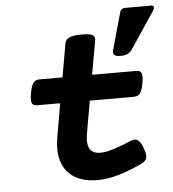

<svg xmlns="http://www.w3.org/2000/svg" viewBox="-51 -731 712 788"><g transform="rotate(-5 305.5 -337.0)"><path d="M359.9 -567.4Q359.9 -565.4 358.9 -559.6L334.5 -421.9H515.6Q528.3 -421.9 534.2 -416Q540 -410.2 540 -395.5Q540 -385.3 537.1 -369.1Q531.7 -338.9 522.9 -327.9Q514.2 -316.9 497.1 -316.9H315.9L292 -181.2Q289.6 -168.9 289.6 -154.3Q289.6 -100.1 340.8 -100.1Q363.3 -100.1 395.3 -110.4Q427.2 -120.6 469.7 -138.2Q477.1 -141.6 484.9 -141.6Q495.6 -141.6 503.9 -132.6Q512.2 -123.5 520 -102.1Q526.9 -82.5 526.9 -71.3Q526.9 -60.1 521 -52.7Q515.1 -45.4 503.4 -40Q451.2 -15.6 405.5 -2.4Q359.9 10.7 320.3 10.7Q246.6 10.7 206.1 -26.6Q165.5 -64 165.5 -133.3Q165.5 -154.8 169.9 -179.7L193.8 -316.9H99.6Q86.9 -316.9 81.1 -322.5Q75.2 -328.1 75.2 -342.8Q75.2 -353 78.1 -369.1Q83.5 -399.4 92.3 -410.6Q101.1 -421.9 118.2 -421.9H212.4L236.8 -559.6Q239.7 -576.2 255.9 -583.3Q272 -590.3 306.6 -590.3Q336.4 -590.3 348.1 -585Q359.9 -579.6 359.9 -567.4ZM611.3 -674.8Q611.3 -668.9 606.9 -662.6L504.9 -509.8Q490.7 -488.8 456.5 -488.8Q442.4 -488.8 435.3 -493.2Q428.2 -497.6 428.2 -507.3Q428.2 -511.7 429.7 -517.6L472.7 -670.4Q474.6 -676.3 480 -679.9Q485.4 -683.6 492.7 -683.6H601.1Q611.3 -683.6 611.3 -674.8Z"/></g></svg>

Font: Courier Prime
Style: Bold Italic
Weight: 700
Italic angle: -10°
Designer: Alan Dague-Greene
Foundry: Quote-Unquote Apps
Version: Version 3.018